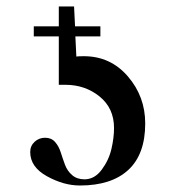

<svg xmlns="http://www.w3.org/2000/svg" viewBox="-20 -559 540 591"><path d="M212 -447 215 -385Q222 -386 238 -386Q320 -386 373.5 -324Q427 -262 427 -179Q427 -84 375 -36Q323 12 226 12Q176 12 124.5 -16.5Q73 -45 73 -91Q73 -110 86.5 -122.5Q100 -135 119 -135Q138 -135 149.5 -122Q161 -109 167 -90Q173 -71 180 -52Q187 -33 202 -20Q217 -7 240 -7Q271 -7 293 -36.5Q315 -66 323 -100.5Q331 -135 331 -165Q331 -226 286.5 -262Q242 -298 181 -298H161V-447H84V-478H161V-539H208L211 -478H289V-447Z"/></svg>

Font: STIX Math
Style: Regular
Weight: 400
Designer: MicroPress Inc., with final additions and corrections provided by Coen Hoffman, Elsevier (retired)
Version: Version 1.1.1